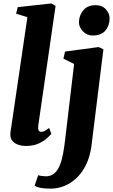

<svg xmlns="http://www.w3.org/2000/svg" viewBox="-20 -837 658 1114"><path d="M202 -108.5Q199.5 -91.5 203.8 -81.8Q208 -72 220 -72Q227.5 -72 236.8 -76.2Q246 -80.5 265 -94.5L278 -61Q271 -52 253 -35.2Q235 -18.5 204 -4.2Q173 10 127.5 10Q108 10 87.8 3.5Q67.5 -3 53.8 -17.5Q40 -32 40 -56Q40 -62 40.8 -69.2Q41.5 -76.5 42.5 -83.5Q43.5 -90.5 44.5 -94.5L139 -737.5L73.5 -757.5L83 -795.5L277.5 -817L302.5 -803ZM511.5 2.5Q501.5 84.5 467 141.5Q432.5 198.5 381.5 228Q330.5 257.5 271.5 257.5Q242.5 257.5 217 253.2Q191.5 249 181 240L201.5 179.5Q208.5 182 222 184Q235.5 186 245 186Q275 186 294.8 169.2Q314.5 152.5 326.5 123.2Q338.5 94 345.8 55.2Q353 16.5 358 -27.5L410 -466L348 -496.5L357.5 -538L552.5 -564L580 -551ZM516.5 -631Q484 -631 460.2 -656.2Q436.5 -681.5 438 -712Q440.5 -751.5 465 -779.2Q489.5 -807 534 -807Q573 -807 594.8 -782.5Q616.5 -758 616 -729Q615.5 -689 591.8 -660Q568 -631 516.5 -631Z"/></svg>

Font: Merriweather 28pt Black
Style: Italic
Weight: 900
Italic angle: -7.8°
Version: Version 2.101